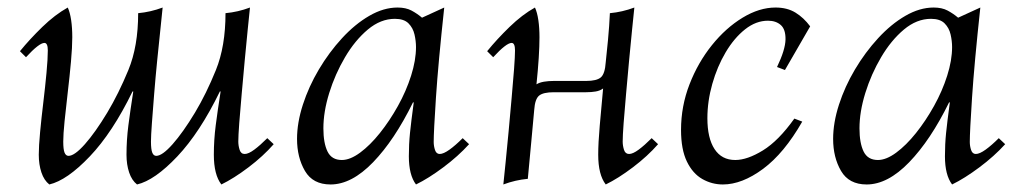

<svg xmlns="http://www.w3.org/2000/svg" viewBox="-20 -475 2705 510"><path d="M690 -108 707 -92Q679 -60 640 -30.5Q601 -1 568 15Q548 -11 548 -64Q548 -103 553 -142Q558 -181 566 -232H564Q511 -123 451 -59.5Q391 4 344 15Q330 4 323 -17Q316 -38 316 -64Q316 -103 321 -142Q326 -181 334 -232H332Q279 -123 218.5 -59.5Q158 4 111 15Q97 4 90 -17Q83 -38 83 -64Q83 -87 86.5 -124Q90 -161 95 -202.5Q100 -244 103.5 -281.5Q107 -319 107 -341Q107 -361 98 -361Q84 -361 49 -323L33 -339Q59 -371 92.5 -403.5Q126 -436 160 -455Q166 -442 169 -421.5Q172 -401 172 -376Q172 -350 168.5 -311Q165 -272 160 -230Q155 -188 151.5 -153Q148 -118 148 -99Q148 -78 151.5 -69.5Q155 -61 162 -61Q178 -61 205.5 -92Q233 -123 265 -176Q295 -226 321 -289Q347 -352 347 -440Q380 -443 412 -455Q410 -434 406 -396.5Q402 -359 397.5 -314Q393 -269 389.5 -225.5Q386 -182 383.5 -148Q381 -114 381 -99Q381 -78 384.5 -69.5Q388 -61 395 -61Q411 -61 438.5 -92Q466 -123 498 -176Q528 -226 553.5 -289Q579 -352 579 -440Q612 -443 644 -455Q642 -434 638 -396.5Q634 -359 630 -314Q626 -269 622 -225.5Q618 -182 615.5 -148Q613 -114 613 -99Q613 -88 616.5 -77Q620 -66 630 -66Q640 -66 655.5 -77.5Q671 -89 690 -108Z M858 15Q811 15 790 -21Q769 -57 769 -106Q769 -149 784.5 -197Q800 -245 827 -290.5Q854 -336 888.5 -373.5Q923 -411 961 -433Q999 -455 1036 -455Q1058 -455 1073 -447Q1088 -439 1101 -428L1160 -455Q1144 -307 1138 -216Q1132 -125 1132 -98Q1132 -87 1135.5 -76.5Q1139 -66 1148 -66Q1158 -66 1174 -77.5Q1190 -89 1209 -108L1226 -92Q1197 -60 1157.5 -30.5Q1118 -1 1085 15Q1066 -10 1066 -60Q1066 -92 1069 -121.5Q1072 -151 1079 -203H1077Q1028 -103 971 -44Q914 15 858 15ZM888 -50Q910 -50 936.5 -69.5Q963 -89 989 -121.5Q1015 -154 1037 -193.5Q1059 -233 1072 -274Q1085 -315 1085 -350Q1085 -366 1081 -383.5Q1077 -401 1065 -413Q1053 -425 1029 -425Q991 -425 957 -396.5Q923 -368 896.5 -323Q870 -278 854.5 -228Q839 -178 839 -134Q839 -95 850 -72.5Q861 -50 888 -50Z M1711 -108 1728 -92Q1700 -60 1661 -30.5Q1622 -1 1589 15Q1569 -11 1569 -64Q1569 -95 1573 -140.5Q1577 -186 1582 -240Q1574 -234 1562.5 -232Q1551 -230 1537 -230H1451Q1423 -230 1412 -221Q1401 -212 1399 -183Q1395 -139 1391 -96Q1387 -53 1382 0Q1349 3 1317 15Q1319 -6 1323 -43.5Q1327 -81 1331 -126Q1335 -171 1339 -214.5Q1343 -258 1345.5 -292Q1348 -326 1348 -341Q1348 -361 1339 -361Q1325 -361 1290 -323L1274 -339Q1300 -371 1333.5 -403.5Q1367 -436 1401 -455Q1407 -442 1410 -421.5Q1413 -401 1413 -376Q1413 -353 1411 -321Q1409 -289 1405 -251Q1413 -256 1425 -258Q1437 -260 1451 -260H1537Q1565 -260 1576 -269.5Q1587 -279 1589 -310Q1593 -348 1595 -369Q1597 -390 1598 -405.5Q1599 -421 1600 -440Q1633 -443 1665 -455Q1663 -434 1659 -396.5Q1655 -359 1651 -314Q1647 -269 1643 -225.5Q1639 -182 1636.5 -148Q1634 -114 1634 -99Q1634 -88 1637.5 -77Q1641 -66 1651 -66Q1661 -66 1676.5 -77.5Q1692 -89 1711 -108Z M1900 15Q1871 15 1845.5 0.5Q1820 -14 1804.5 -46Q1789 -78 1789 -130Q1789 -193 1811.5 -251Q1834 -309 1871 -355Q1908 -401 1952.5 -428Q1997 -455 2040 -455Q2071 -455 2093 -441.5Q2115 -428 2132 -405L2065 -289L2044 -297Q2066 -343 2066.5 -370Q2067 -397 2054 -408.5Q2041 -420 2020 -420Q1988 -420 1959 -397Q1930 -374 1907.5 -336Q1885 -298 1872 -252Q1859 -206 1859 -161Q1859 -108 1878 -79Q1897 -50 1933 -50Q1965 -50 2006.5 -75.5Q2048 -101 2090 -160L2111 -152Q2063 -68 2007 -26.5Q1951 15 1900 15Z M2282 15Q2235 15 2214 -21Q2193 -57 2193 -106Q2193 -149 2208.5 -197Q2224 -245 2251 -290.5Q2278 -336 2312.5 -373.5Q2347 -411 2385 -433Q2423 -455 2460 -455Q2482 -455 2497 -447Q2512 -439 2525 -428L2584 -455Q2568 -307 2562 -216Q2556 -125 2556 -98Q2556 -87 2559.5 -76.5Q2563 -66 2572 -66Q2582 -66 2598 -77.5Q2614 -89 2633 -108L2650 -92Q2621 -60 2581.5 -30.5Q2542 -1 2509 15Q2490 -10 2490 -60Q2490 -92 2493 -121.5Q2496 -151 2503 -203H2501Q2452 -103 2395 -44Q2338 15 2282 15ZM2312 -50Q2334 -50 2360.5 -69.5Q2387 -89 2413 -121.5Q2439 -154 2461 -193.5Q2483 -233 2496 -274Q2509 -315 2509 -350Q2509 -366 2505 -383.5Q2501 -401 2489 -413Q2477 -425 2453 -425Q2415 -425 2381 -396.5Q2347 -368 2320.5 -323Q2294 -278 2278.5 -228Q2263 -178 2263 -134Q2263 -95 2274 -72.5Q2285 -50 2312 -50Z"/></svg>

Font: Bona Nova
Style: Italic
Weight: 400
Italic angle: -4°
Designer: Mateusz Machalski
Foundry: Capitalics
Version: Version 4.001; ttfautohint (v1.8.3)